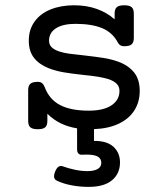

<svg xmlns="http://www.w3.org/2000/svg" viewBox="-20 -482 640 732"><path d="M338.4 10.3V55.2Q387.7 54.7 412.6 77.6Q437.5 100.6 437.5 137.2Q437.5 179.7 407.2 205.1Q377 230.5 317.9 230.5Q284.7 230.5 253.4 224.6Q222.2 218.8 197.3 207Q186 202.1 186 189.9Q186 183.1 189.9 172.9Q198.2 150.9 212.4 150.9Q216.3 150.9 218.8 151.9Q239.7 159.7 264.9 165Q290 170.4 313 170.4Q337.9 170.4 352.1 162.4Q366.2 154.3 366.2 139.2Q366.2 123 353 115.2Q339.8 107.4 309.6 107.4L290.5 107.9Q283.2 107.9 278.6 102.8Q273.9 97.7 273.9 86.4V7.3Q205.6 -3.4 160.6 -48.3V-21Q160.6 -3.9 152.3 3.4Q144 10.7 124 10.7Q104 10.7 95.7 3.4Q87.4 -3.9 87.4 -21V-138.2Q87.4 -155.3 95.7 -162.6Q104 -169.9 124 -169.9Q134.3 -169.9 140.1 -165.3Q146 -160.6 150.4 -149.9Q168 -103 209 -81.5Q250 -60.1 318.4 -60.1Q375 -60.1 405.3 -80.6Q435.5 -101.1 435.5 -135.3Q435.5 -151.9 424.8 -162.6Q414.1 -173.3 394 -180.2Q377 -185.5 354.7 -189.2Q332.5 -192.9 298.3 -196.3Q252.4 -201.2 221.7 -206.5Q190.9 -211.9 165 -222.2Q129.4 -236.3 109.6 -261.5Q89.8 -286.6 89.8 -327.1Q89.8 -369.6 112.1 -400.1Q134.3 -430.7 173.6 -446.3Q212.9 -461.9 262.7 -461.9Q310.1 -461.9 349.4 -447.8Q388.7 -433.6 417 -408.2V-430.2Q417 -447.3 425.3 -454.6Q433.6 -461.9 453.6 -461.9Q473.6 -461.9 481.9 -454.6Q490.2 -447.3 490.2 -430.2V-337.4Q490.2 -320.3 481.9 -313Q473.6 -305.7 453.6 -305.7Q437 -305.7 430.2 -318.4Q409.2 -358.4 369.1 -374.8Q329.1 -391.1 267.6 -391.1Q220.2 -391.1 193.6 -374.3Q167 -357.4 167 -327.1Q167 -311.5 177 -301.8Q187 -292 206.5 -285.6Q222.7 -280.3 243.9 -277.3Q265.1 -274.4 298.8 -271Q346.2 -265.6 375.2 -261Q404.3 -256.3 430.2 -247.1Q469.2 -232.9 491 -206.1Q512.7 -179.2 512.7 -135.3Q512.7 -93.3 492.4 -61.3Q472.2 -29.3 432.9 -10.5Q393.6 8.3 338.4 10.3Z"/></svg>

Font: Courier Prime
Style: Regular
Weight: 400
Designer: Alan Dague-Greene, Quote-Unquote Apps
Foundry: Quote-Unquote Apps
Version: Version 3.018